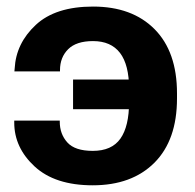

<svg xmlns="http://www.w3.org/2000/svg" viewBox="-20 -550 595 585"><path d="M519.3 -250Q519.3 -123.3 450.6 -54.3Q381.8 14.6 262.5 14.6Q147.7 14.6 85.6 -42.7Q23.4 -100.1 23.4 -176.5V-182.6H162.1V-179.2Q162.1 -141.6 185.2 -116Q208.3 -90.3 262.7 -90.3Q320.6 -90.3 346.9 -127.7Q373.3 -165 373.3 -239.5V-279.1Q373.3 -352.5 345.7 -388.7Q318.1 -424.8 263.4 -424.8Q212.4 -424.8 187.6 -400Q162.8 -375.2 162.8 -336.2V-332.5H23.9L24.7 -341.3Q28.8 -418 88.9 -474Q148.9 -530 263.4 -530Q382.6 -530 450.9 -461.2Q519.3 -392.3 519.3 -265.6ZM446.5 -307.6V-217.3H202.6V-307.6Z"/></svg>

Font: RobotoFlex
Style: Regular
Weight: 400
Designer: Berlow after Robertson
Foundry: Google
Version: Version 2.136